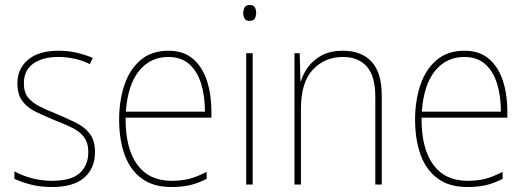

<svg xmlns="http://www.w3.org/2000/svg" viewBox="-20 -835 2115 772"><path d="M362 -223Q362 -159 319 -121Q276 -83 189 -83Q141 -83 101.5 -93.5Q62 -104 38 -116V-146Q71 -128 109.5 -118Q148 -108 189 -108Q266 -108 300.5 -139Q335 -170 335 -224Q335 -261 317.5 -284Q300 -307 269 -322Q238 -337 199 -352Q158 -369 124 -385.5Q90 -402 70 -428.5Q50 -455 50 -500Q50 -559 93 -595Q136 -631 215 -631Q255 -631 290.5 -622.5Q326 -614 353 -602L341 -577Q318 -590 283.5 -598Q249 -606 215 -606Q151 -606 113.5 -579Q76 -552 76 -500Q76 -463 93.5 -442Q111 -421 140.5 -406.5Q170 -392 207 -377Q247 -360 282.5 -343Q318 -326 340 -298.5Q362 -271 362 -223Z M657 -631Q719 -631 757 -597.5Q795 -564 812.5 -509Q830 -454 830 -388V-362H485Q484 -239 531.5 -173.5Q579 -108 670 -108Q710 -108 741 -116Q772 -124 811 -144V-116Q779 -99 745.5 -91Q712 -83 670 -83Q596 -83 549.5 -117.5Q503 -152 481 -213Q459 -274 459 -354Q459 -431 480.5 -494Q502 -557 546 -594Q590 -631 657 -631ZM657 -606Q585 -606 539.5 -550.5Q494 -495 486 -386H804Q804 -449 788.5 -499Q773 -549 740.5 -577.5Q708 -606 657 -606Z M984 -815Q1000 -815 1005 -805Q1010 -795 1010 -783Q1010 -770 1004.5 -760.5Q999 -751 983 -751Q969 -751 963.5 -760.5Q958 -770 958 -783Q958 -795 963.5 -805Q969 -815 984 -815ZM996 -621V-93H970V-621Z M1359 -631Q1433 -631 1474 -587Q1515 -543 1515 -450V-93H1489V-445Q1489 -530 1454.5 -568Q1420 -606 1359 -606Q1286 -606 1238 -555Q1190 -504 1190 -398V-93H1164V-621H1185L1188 -509H1190Q1199 -539 1220 -567Q1241 -595 1275 -613Q1309 -631 1359 -631Z M1847 -631Q1909 -631 1947 -597.5Q1985 -564 2002.5 -509Q2020 -454 2020 -388V-362H1675Q1674 -239 1721.5 -173.5Q1769 -108 1860 -108Q1900 -108 1931 -116Q1962 -124 2001 -144V-116Q1969 -99 1935.5 -91Q1902 -83 1860 -83Q1786 -83 1739.5 -117.5Q1693 -152 1671 -213Q1649 -274 1649 -354Q1649 -431 1670.5 -494Q1692 -557 1736 -594Q1780 -631 1847 -631ZM1847 -606Q1775 -606 1729.5 -550.5Q1684 -495 1676 -386H1994Q1994 -449 1978.5 -499Q1963 -549 1930.5 -577.5Q1898 -606 1847 -606Z"/></svg>

Font: Noto Sans Kannada UI SemiCondensed Thin
Style: Regular
Weight: 100
Width: 4
Designer: Jelle Bosma - Monotype Design Team
Foundry: Monotype Imaging Inc.
Version: Version 2.005; ttfautohint (v1.8.4.7-5d5b)